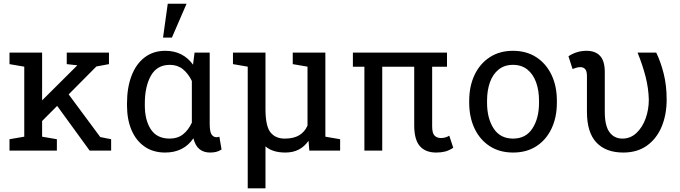

<svg xmlns="http://www.w3.org/2000/svg" viewBox="-20 -812 3668 1035"><path d="M31.2 0V-61.5L110.8 -75.2V-452.6L31.2 -466.3V-528.3H207V-271L394 -457L396.5 -460L339.8 -466.3V-528.3H567.4V-466.3L499.5 -453.6L350.1 -303.2L520.5 -73.2L579.1 -61.5V0H463.4L288.1 -241.2L207 -159.7V-75.2L286.6 -61.5V0Z M870.1 10.3Q805.7 10.3 759.5 -21.7Q713.4 -53.7 689 -110.8Q664.6 -168 664.6 -244.1V-254.4Q664.6 -339.4 689 -403.3Q713.4 -467.3 759.8 -502.7Q806.2 -538.1 871.1 -538.1Q919.9 -538.1 957.3 -518.8Q994.6 -499.5 1020.5 -463.4L1028.8 -528.3H1110.4V-144.5Q1110.4 -103.5 1120.1 -87.9Q1129.9 -72.3 1147.5 -72.3Q1156.7 -72.3 1162.6 -75.2L1174.3 -6.3Q1159.7 3.4 1145 6.8Q1130.4 10.3 1112.3 10.3Q1077.6 10.3 1055.2 -8.1Q1032.7 -26.4 1022.5 -66.4Q970.2 10.3 870.1 10.3ZM894.5 -64.9Q937 -64.9 966.1 -87.4Q995.1 -109.9 1014.2 -150.9V-375.5Q994.6 -416 965.6 -439.2Q936.5 -462.4 895.5 -462.4Q826.7 -462.4 793.7 -404.3Q760.7 -346.2 760.7 -254.4V-244.1Q760.7 -163.6 793.5 -114.3Q826.2 -64.9 894.5 -64.9ZM858.9 -609.4 884.3 -792H985.8L906.7 -609.4Z M1315.4 203.1V-452.6L1235.8 -466.3V-528.3H1411.1V-224.6Q1411.1 -132.3 1438 -98.6Q1464.8 -64.9 1514.6 -64.9Q1563 -64.9 1592.8 -82.8Q1622.6 -100.6 1637.7 -135.3V-452.6L1558.1 -466.3V-528.3H1733.9V-75.2L1813.5 -61.5V0H1647.5L1643.1 -53.2Q1599.6 10.3 1518.6 10.3Q1449.2 10.3 1411.1 -22.9V203.1Z M2331.5 10.3Q2273.4 10.3 2243.2 -24.4Q2212.9 -59.1 2212.9 -136.2V-452.1H2040.5V0H1944.3V-452.1H1882.3V-528.3H2389.6V-452.1H2309.6V-130.9Q2309.6 -94.7 2322.3 -81.3Q2335 -67.9 2356.9 -67.9Q2381.8 -67.9 2401.9 -80.6L2423.3 -15.6Q2400.9 -0.5 2379.4 4.9Q2357.9 10.3 2331.5 10.3Z M2746.1 10.3Q2672.9 10.3 2619.9 -24.2Q2566.9 -58.6 2538.1 -119.4Q2509.3 -180.2 2509.3 -258.3V-269Q2509.3 -347.2 2538.1 -408Q2566.9 -468.8 2619.9 -503.4Q2672.9 -538.1 2745.1 -538.1Q2818.4 -538.1 2871.3 -503.4Q2924.3 -468.8 2953.1 -408.2Q2981.9 -347.7 2981.9 -269V-258.3Q2981.9 -179.7 2953.1 -118.9Q2924.3 -58.1 2871.6 -23.9Q2818.8 10.3 2746.1 10.3ZM2746.1 -64.9Q2814.5 -64.9 2850.1 -119.6Q2885.7 -174.3 2885.7 -258.3V-269Q2885.7 -324.7 2869.9 -368.4Q2854 -412.1 2822.8 -437.3Q2791.5 -462.4 2745.1 -462.4Q2699.2 -462.4 2668 -437.3Q2636.7 -412.1 2621.1 -368.4Q2605.5 -324.7 2605.5 -269V-258.3Q2605.5 -174.3 2640.9 -119.6Q2676.3 -64.9 2746.1 -64.9Z M3339.8 10.3Q3246.1 10.3 3195.1 -43.7Q3144 -97.7 3144 -209.5V-400.9Q3144 -429.2 3134.3 -439.7Q3124.5 -450.2 3107.4 -450.2Q3097.7 -450.2 3085.2 -446.5Q3072.8 -442.9 3066.4 -439.9L3044.4 -508.8Q3088.4 -538.1 3141.6 -538.1Q3189.5 -538.1 3214.8 -510.7Q3240.2 -483.4 3240.2 -423.3V-208.5Q3240.2 -133.8 3265.6 -99.4Q3291 -64.9 3335 -64.9Q3378.4 -64.9 3410.4 -94.7Q3442.4 -124.5 3460 -172.4Q3477.5 -220.2 3477.5 -274.9Q3476.1 -336.4 3460 -399.2Q3443.8 -461.9 3417 -528.3H3517.6Q3542.5 -476.6 3558.1 -413.6Q3573.7 -350.6 3573.7 -274.9Q3573.7 -194.3 3546.9 -129.6Q3520 -64.9 3467.8 -27.3Q3415.5 10.3 3339.8 10.3Z"/></svg>

Font: Roboto Slab
Style: Regular
Weight: 400
Designer: Google
Version: Version 2.000; ttfautohint (v1.8.1.43-b0c9)